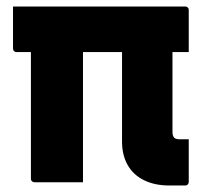

<svg xmlns="http://www.w3.org/2000/svg" viewBox="-20 -560 640 590"><path d="M20 -540H549Q553 -540 555 -538.5Q557 -537 558.5 -535Q560 -533 560 -529Q560 -506 560 -485.5Q560 -465 560 -444Q560 -423 560 -400H31Q26 -400 23 -403Q20 -406 20 -411Q20 -434 20 -455Q20 -476 20 -496.5Q20 -517 20 -540ZM75 -440H235V-383Q235 -362 235 -337.5Q235 -313 235 -287Q235 -261 235 -232Q235 -205 235 -176.5Q235 -148 235 -119Q235 -90 235 -60Q235 -30 235 0Q210 0 185.5 0Q161 0 136 0Q111 0 86 0Q83 0 80.5 -1.5Q78 -3 76.5 -5Q75 -7 75 -11Q75 -65 75 -118.5Q75 -172 75 -225.5Q75 -279 75 -332.5Q75 -386 75 -440ZM560 -132Q560 -99 560 -66.5Q560 -34 560 -1Q560 2 558.5 4.5Q557 7 555 8.5Q553 10 549 10H500Q456 10 423 -6Q390 -22 372.5 -52.5Q355 -83 355 -125Q355 -164 355 -203.5Q355 -243 355 -282.5Q355 -322 355 -361.5Q355 -401 355 -440H510V-388Q510 -360 510 -332.5Q510 -305 510 -277Q510 -262 510 -246.5Q510 -231 510 -215.5Q510 -200 510 -184.5Q510 -169 510 -154Q510 -148 511.5 -143.5Q513 -139 516 -136Q519 -134 523 -133Q527 -132 531 -132Q536 -132 541 -132Q546 -132 550 -132Z"/></svg>

Font: Recursive ExtraBold
Style: Regular
Weight: 800
Version: Version 1.085